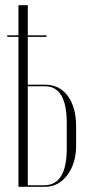

<svg xmlns="http://www.w3.org/2000/svg" viewBox="-20 -719 338 739"><path d="M87 -393H154Q209 -393 241 -349.5Q273 -306 273 -232V-159Q273 -90 239 -45Q205 0 153 0H51V-577H8V-583H51V-699H87V-583H159V-577H87ZM237 -148V-245Q237 -387 153 -387H87V-6H150Q237 -6 237 -148Z"/></svg>

Font: Moniqa ExtLt Narrow Display
Style: Regular
Weight: 200
Width: 4
Designer: Rajesh Rajput
Foundry: Rajesh Rajput
Version: Version 1.000